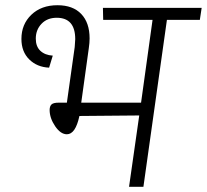

<svg xmlns="http://www.w3.org/2000/svg" viewBox="-20 -715 792 735"><path d="M745 -639H619L529 0H474L513 -273L284 -271Q269 -201 236 -201Q212 -201 191 -232Q170 -263 170 -294Q170 -308 177 -315Q184 -322 205 -322H236L266 -535Q268 -557 268 -565Q268 -647 197 -647Q161 -647 139 -624Q117 -601 117 -567Q117 -537 134.5 -520.5Q152 -504 182 -502L168 -456Q122 -458 92 -487.5Q62 -517 62 -566Q62 -622 100 -658.5Q138 -695 200 -695Q259 -695 291 -661.5Q323 -628 323 -568Q323 -551 320 -531L291 -322H520L564 -639H375L374 -685H752Z"/></svg>

Font: FiraGO Light
Style: Italic
Weight: 300
Italic angle: -8°
Designer: bBox Type GmbH
Foundry: bBox Type GmbH
Version: Version 1.001